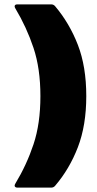

<svg xmlns="http://www.w3.org/2000/svg" viewBox="-20 -776 445 879"><path d="M232 -748Q298 -670 336.5 -570.5Q375 -471 375 -336Q375 -202 336.5 -102Q298 -2 232 75Q225 83 214 83H60Q54 83 50.5 80.5Q47 78 47 74Q47 70 50 65Q102 -21 133.5 -115.5Q165 -210 165 -336Q165 -462 133.5 -556.5Q102 -651 50 -738Q47 -743 47 -747Q47 -756 60 -756H214Q225 -756 232 -748Z"/></svg>

Font: Barlow Black
Style: Regular
Weight: 900
Designer: Jeremy Tribby
Foundry: Tribby Type
Version: Version 1.422